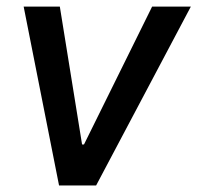

<svg xmlns="http://www.w3.org/2000/svg" viewBox="-20 -566 602 586"><path d="M562.5 -545.9 273.4 0H160.2L52.2 -545.9H162.6L230.5 -125H236.3L444.3 -545.9Z"/></svg>

Font: Inter Tight Medium
Style: Italic
Weight: 500
Italic angle: -9.39999°
Designer: Rasmus Andersson
Foundry: rsms
Version: Version 3.004